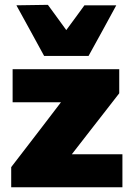

<svg xmlns="http://www.w3.org/2000/svg" viewBox="-20 -794 566 814"><path d="M27.5 0V-85.5Q61.5 -129.5 94.5 -172.5Q127 -215 157.5 -254.5L238.5 -360.5H33.5V-500.5H485.5V-398.5Q461 -367 428 -324.5Q395 -282 364.5 -243L284.5 -140H499V0ZM167 -557Q137 -611.5 108 -665Q78.5 -718.5 49.5 -771.5L183 -773.5Q202.5 -747 222 -720.2Q241.5 -693.5 261 -666.5Q280.5 -693 299.8 -719.2Q319 -745.5 338 -771.5H473Q444 -718.5 415 -665Q385.5 -611.5 355.5 -557Z"/></svg>

Font: Heraclito ExtraBold
Style: Regular
Weight: 800
Designer: Kostas Bartsokas (font) & Cristiano Sobral (main changes)
Foundry: Kostas Bartsokas (font) & Cristiano Sobral (main changes)
Version: Version 1.00;July 8, 2020;FontCreator 13.0.0.2655 64-bit